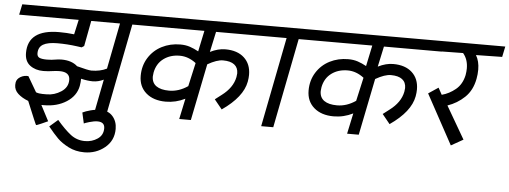

<svg xmlns="http://www.w3.org/2000/svg" viewBox="-51 -711 2885 1088"><g transform="rotate(5 1391.0 -167.5)"><path d="M666.2 -510 566.2 0H496.2L532.5 -185Q502.5 -170 470 -170Q441.2 -170 403.8 -178.8Q403.8 -160 400 -137.5Q388.8 -80 335 -45.6Q281.2 -11.2 207.5 -11.2H192.5L238.8 77.5Q228.8 82.5 201.2 94.4Q173.8 106.2 172.5 105Q171.2 106.2 116.2 -27.5Q80 -41.2 57.5 -61.9Q35 -82.5 35 -111.2Q35 -121.2 36.2 -126.2Q40 -146.2 60.6 -158.1Q81.2 -170 105 -167.5L156.2 -80Q172.5 -73.8 193.1 -73.8Q213.8 -73.8 217.5 -73.8Q261.2 -73.8 299.4 -98.8Q337.5 -123.8 337.5 -166.2Q337.5 -211.2 278.8 -211.2Q260 -211.2 235 -207.5Q226.2 -206.2 214.4 -205Q202.5 -203.8 186.2 -203.8Q141.2 -203.8 110.6 -226.9Q80 -250 80 -297.5Q80 -431.2 257.5 -431.2Q301.2 -431.2 342.5 -426.2L361.2 -510H22.5L35 -570H796.2L783.8 -510ZM432.5 -510 405 -365 391.2 -356.2 363.8 -360Q308.8 -367.5 253.8 -367.5Q198.8 -367.5 171.9 -351.9Q145 -336.2 145 -301.2Q145 -282.5 158.8 -276.2Q172.5 -270 201.2 -270Q216.2 -270 227.5 -271.2Q238.8 -272.5 246.2 -273.8Q267.5 -277.5 283.8 -277.5Q342.5 -277.5 375 -247.5Q440 -230 457.5 -230Q507.5 -230 545 -248.8L596.2 -510Z M623.8 87.5Q623.8 153.8 574.4 194.4Q525 235 457.5 235Q407.5 235 367.5 214.4Q327.5 193.8 303.8 170Q280 146.2 247.5 106.2L295 65Q338.8 116.2 374.4 143.8Q410 171.2 456.2 171.2Q496.2 171.2 527.5 150Q558.8 128.8 558.8 90Q558.8 53.8 517.5 53.8Q498.8 53.8 471.2 61.9Q443.8 70 441.2 72.5L427.5 11.2Q445 2.5 473.1 -5Q501.2 -12.5 528.8 -12.5Q573.8 -12.5 598.8 16.2Q623.8 45 623.8 87.5Z M1203.8 -416.2Q1272.5 -416.2 1311.2 -380.6Q1350 -345 1350 -283.8Q1350 -266.2 1346.2 -245Q1330 -156.2 1212.5 -75L1168.8 -128.8Q1176.2 -135 1206.2 -157.5Q1236.2 -180 1255 -206.9Q1273.8 -233.8 1280 -265Q1282.5 -280 1282.5 -286.2Q1282.5 -318.8 1260.6 -335.6Q1238.8 -352.5 1196.2 -352.5Q1161.2 -352.5 1108.8 -322.5L1043.8 0H977.5L1002.5 -117.5Q950 -91.2 892.5 -91.2Q822.5 -91.2 780.6 -127.5Q738.8 -163.8 738.8 -225Q738.8 -282.5 766.9 -327.5Q795 -372.5 842.5 -396.9Q890 -421.2 947.5 -421.2Q977.5 -421.2 1001.9 -413.1Q1026.2 -405 1051.2 -391.2L1076.2 -510H725L737.5 -570H1483.8L1471.2 -510H1142.5L1117.5 -393.8Q1162.5 -416.2 1203.8 -416.2ZM1012.5 -190 1042.5 -323.8Q998.8 -357.5 950 -357.5Q896.2 -357.5 858.1 -329.4Q820 -301.2 810 -250Q807.5 -232.5 807.5 -227.5Q807.5 -191.2 833.1 -173.1Q858.8 -155 906.2 -155Q961.2 -155 1012.5 -190Z M1512.5 0H1443.8L1543.8 -510H1412.5L1425 -570H1751.2L1738.8 -510H1612.5Z M2158.8 -416.2Q2227.5 -416.2 2266.2 -380.6Q2305 -345 2305 -283.8Q2305 -266.2 2301.2 -245Q2285 -156.2 2167.5 -75L2123.8 -128.8Q2131.2 -135 2161.2 -157.5Q2191.2 -180 2210 -206.9Q2228.8 -233.8 2235 -265Q2237.5 -280 2237.5 -286.2Q2237.5 -318.8 2215.6 -335.6Q2193.8 -352.5 2151.2 -352.5Q2116.2 -352.5 2063.8 -322.5L1998.8 0H1932.5L1957.5 -117.5Q1905 -91.2 1847.5 -91.2Q1777.5 -91.2 1735.6 -127.5Q1693.8 -163.8 1693.8 -225Q1693.8 -282.5 1721.9 -327.5Q1750 -372.5 1797.5 -396.9Q1845 -421.2 1902.5 -421.2Q1932.5 -421.2 1956.9 -413.1Q1981.2 -405 2006.2 -391.2L2031.2 -510H1680L1692.5 -570H2438.8L2426.2 -510H2097.5L2072.5 -393.8Q2117.5 -416.2 2158.8 -416.2ZM1967.5 -190 1997.5 -323.8Q1953.8 -357.5 1905 -357.5Q1851.2 -357.5 1813.1 -329.4Q1775 -301.2 1765 -250Q1762.5 -232.5 1762.5 -227.5Q1762.5 -191.2 1788.1 -173.1Q1813.8 -155 1861.2 -155Q1916.2 -155 1967.5 -190Z M2641.2 -426.2Q2641.2 -400 2636.2 -373.8Q2623.8 -307.5 2581.9 -267.5Q2540 -227.5 2485 -208.8L2592.5 -23.8L2523.8 15L2370 -267.5L2426.2 -305L2447.5 -266.2Q2490 -277.5 2525.6 -306.9Q2561.2 -336.2 2572.5 -388.8Q2576.2 -410 2576.2 -427.5Q2576.2 -478.8 2547.5 -512.5L2367.5 -510L2380 -570H2782.5L2770 -510L2621.2 -507.5Q2641.2 -473.8 2641.2 -426.2Z"/></g></svg>

Font: Cambay
Style: Italic
Weight: 400
Italic angle: -11°
Designer: Pooja Saxena
Foundry: Pooja Saxena
Version: Version 1.019;PS 001.019;hotconv 1.0.70;makeotf.lib2.5.58329